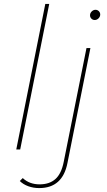

<svg xmlns="http://www.w3.org/2000/svg" viewBox="-20 -762 545 979"><path d="M63 0 211 -742H231L83 0ZM180 197Q150 197 124 187.5Q98 178 81 161L96 146Q130 178 182 178Q232 178 262.5 151Q293 124 305 63L421 -517H441L324 69Q299 197 180 197ZM463 -660Q453 -660 446 -667Q439 -674 439 -684Q439 -695 447.5 -703.5Q456 -712 467 -712Q477 -712 484 -705Q491 -698 491 -688Q491 -677 482.5 -668.5Q474 -660 463 -660Z"/></svg>

Font: Montserrat Thin
Style: Italic
Weight: 100
Italic angle: -11.3°
Designer: Julieta Ulanovsky
Foundry: Julieta Ulanovsky
Version: Version 9.000; ttfautohint (v1.8.4.7-5d5b)